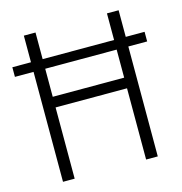

<svg xmlns="http://www.w3.org/2000/svg" viewBox="-106 -810 858 906"><g transform="rotate(-15 323.0 -357.0)"><path d="M91 0H148V-348H497V0H554V-537H646V-584H554V-714H497V-584H148V-714H91V-584H0V-537H91ZM148 -400V-537H497V-400Z"/></g></svg>

Font: Noto Sans Gujarati UI SemiCondensed Light
Style: Regular
Weight: 300
Width: 4
Designer: Jelle Bosma - Monotype Design Team, Universal Thirst
Foundry: Monotype Imaging Inc.
Version: Version 2.106